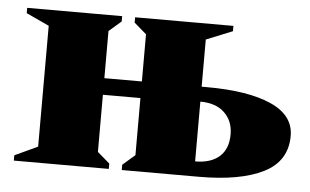

<svg xmlns="http://www.w3.org/2000/svg" viewBox="-40 -518 931 576"><g transform="rotate(5 425.5 -230.0)"><path d="M89 -412 20 -444V-460H306V-444L269 -412V-270H382V-412L345 -444V-460H641V-444L562 -412V-270H577Q702 -270 771.5 -239Q841 -208 841 -146Q841 -70 771.5 -35Q702 0 577 0H345V-16L382 -48V-220H269V-48L306 -16V0H20V-16L89 -48ZM661 -135Q661 -175 635 -200Q609 -225 562 -225V-45Q609 -45 635 -68Q661 -91 661 -135Z"/></g></svg>

Font: Spectral ExtraBold
Style: Regular
Weight: 800
Designer: Jean-Baptiste Levee
Foundry: Production Type
Version: Version 2.001